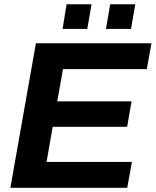

<svg xmlns="http://www.w3.org/2000/svg" viewBox="-20 -892 739 912"><path d="M29.3 0 150.6 -686.4H699.4L677.4 -563.7H279.2L252 -410.8H604.9L583.9 -289.6H230.3L201.1 -122.7H606.4L584.4 0ZM277.1 -754.6 296.4 -871.7H414.8L394.7 -754.6ZM483.3 -754.6 503.3 -871.7H622.5L602.4 -754.6Z"/></svg>

Font: Archivo Variable SemiBold
Style: Italic
Weight: 600
Italic angle: -10°
Designer: Hector Gatti
Foundry: Omnibus-Type
Version: Version 2.001